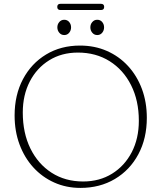

<svg xmlns="http://www.w3.org/2000/svg" viewBox="-20 -948 829 986"><path d="M391 -714Q466 -714 528.8 -686.5Q591.5 -659 637.5 -609Q683.5 -559 708.8 -491.2Q734 -423.5 734 -343Q734 -237 690.5 -155.8Q647 -74.5 570 -28.8Q493 17 393 17Q320 17 258.2 -10.8Q196.5 -38.5 151 -88.5Q105.5 -138.5 80.2 -206.5Q55 -274.5 55 -355Q55 -460.5 98 -541.5Q141 -622.5 216.8 -668.2Q292.5 -714 391 -714ZM693 -328Q693 -431.5 653.2 -510.5Q613.5 -589.5 543 -633.8Q472.5 -678 380 -678Q296.5 -678 232.8 -638.5Q169 -599 133 -529.5Q97 -460 97 -370Q97 -265 136.2 -185.2Q175.5 -105.5 245.2 -60.8Q315 -16 407 -16Q491 -16 555.5 -56Q620 -96 656.5 -166.2Q693 -236.5 693 -328ZM310 -768Q294.5 -768 284.5 -779.8Q274.5 -791.5 274.5 -807.5Q274.5 -823.5 284.5 -835Q294.5 -846.5 310 -846.5Q325.5 -846.5 335.2 -835Q345 -823.5 345 -807.5Q345 -791.5 335.2 -779.8Q325.5 -768 310 -768ZM479.5 -768Q464 -768 454 -779.8Q444 -791.5 444 -807.5Q444 -823.5 454 -835Q464 -846.5 479.5 -846.5Q495 -846.5 504.8 -835Q514.5 -823.5 514.5 -807.5Q514.5 -791.5 504.8 -779.8Q495 -768 479.5 -768ZM274 -912.5Q274 -928.5 291 -928.5H498Q515 -928.5 515 -912.5Q515 -896.5 498 -896.5H291Q274 -896.5 274 -912.5Z"/></svg>

Font: Fraunces 9pt S100 Thin
Style: Regular
Weight: 100
Version: Version 1.000; ttfautohint (v1.8.3)